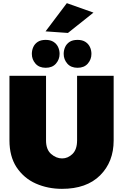

<svg xmlns="http://www.w3.org/2000/svg" viewBox="-20 -1182 781 1218"><path d="M373 16Q283.5 16 207.5 -17.5Q131.5 -51 84 -122.5Q40 -191 40 -291V-701H272V-291Q272 -233 304.5 -205Q337 -177 374 -177Q411 -177 440 -205.5Q469 -234 469 -291V-701H701V-291Q701 -155 615 -69.5Q529 16 373 16ZM270 -752Q228 -752 205 -778.5Q182 -805 182 -840Q182 -863 191 -883.2Q200 -903.5 219.2 -916.2Q238.5 -929 270 -929Q300 -929 319.5 -916.5Q339 -904 348.5 -883.8Q358 -863.5 358 -840Q358 -805 335 -778.5Q312 -752 270 -752ZM472 -752Q430 -752 407 -778.5Q384 -805 384 -840Q384 -863 393 -883.2Q402 -903.5 421.2 -916.2Q440.5 -929 472 -929Q502 -929 521.5 -916.5Q541 -904 550.5 -883.8Q560 -863.5 560 -840Q560 -805 537 -778.5Q514 -752 472 -752ZM411 -973 269 -983 404 -1162 573 -1102Z"/></svg>

Font: Argentum Novus Black
Style: Regular
Weight: 900
Designer: Julieta Ulanovsky (font) & Cristiano Sobral (main changes)
Foundry: Julieta Ulanovsky (font) & Cristiano Sobral (main changes)
Version: Version 3.00;November 27, 2020;FontCreator 13.0.0.2655 64-bi